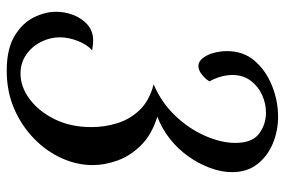

<svg xmlns="http://www.w3.org/2000/svg" viewBox="-158 -602 847 571"><g transform="rotate(90 265.5 -316.5)"><path d="M190 87Q126 87 87.5 64Q49 41 32 7Q15 -27 15 -60Q15 -86 24.5 -111Q34 -136 53 -153Q72 -170 101 -170Q106 -170 112 -169.5Q118 -169 130 -167Q113 -153 102 -125Q91 -97 91 -71Q91 -42 104.5 -15Q118 12 142.5 29Q167 46 199 46Q238 46 274.5 19Q311 -8 334.5 -55.5Q358 -103 358 -165Q358 -204 346.5 -241.5Q335 -279 307.5 -308Q280 -337 231 -350Q285 -373 324 -414Q363 -455 384 -503Q405 -551 405 -593Q405 -643 377.5 -663.5Q350 -684 315 -684Q288 -684 262.5 -672.5Q237 -661 220 -638.5Q203 -616 203 -584Q203 -569 207.5 -551.5Q212 -534 222 -516Q216 -505 202.5 -494Q189 -483 176 -483Q163 -483 152.5 -496.5Q142 -510 137 -529.5Q132 -549 132 -568Q132 -617 161 -650.5Q190 -684 235 -702Q280 -720 327 -720Q369 -720 406.5 -704.5Q444 -689 468 -658.5Q492 -628 492 -583Q492 -552 479.5 -518Q467 -484 445 -453Q423 -422 392.5 -398Q362 -374 327 -361Q381 -344 412.5 -312Q444 -280 457.5 -242Q471 -204 471 -169Q471 -122 450.5 -76.5Q430 -31 392 6Q354 43 303 65Q252 87 190 87Z"/></g></svg>

Font: Dancing Script SemiBold
Style: Regular
Weight: 600
Designer: Pablo Impallari
Foundry: Pablo Impallari
Version: Version 2.001